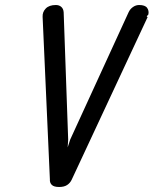

<svg xmlns="http://www.w3.org/2000/svg" viewBox="-20 -746 613 766"><path d="M493 -697Q499 -710 510.5 -718Q522 -726 535 -726Q559 -726 567 -714.5Q575 -703 572 -689Q572 -687 567.5 -683.5Q563 -680 569 -678L266 -29Q260 -16 248 -8Q236 0 216 0Q195 0 186.5 -8.5Q178 -17 179 -31L150 -679Q149 -698 162.5 -712Q176 -726 203 -726Q216 -726 224.5 -718.5Q233 -711 234 -697L252 -189L250 -158L260 -189Z"/></svg>

Font: VDS Compensated
Style: Light Italic
Weight: 300
Italic angle: -12°
Designer: artmaker
Foundry: artmaker
Version: Version 1.000 2012 initial release